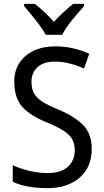

<svg xmlns="http://www.w3.org/2000/svg" viewBox="-20 -964 539 994"><path d="M455 -193Q455 -99 392.5 -44.5Q330 10 225 10Q171 10 125 1.5Q79 -7 46 -23V-109Q81 -92 129.5 -80Q178 -68 226 -68Q295 -68 331 -100.5Q367 -133 367 -185Q367 -220 353.5 -244Q340 -268 308 -288Q276 -308 221 -331Q139 -364 96.5 -410Q54 -456 54 -540Q53 -596 80 -637.5Q107 -679 155 -701.5Q203 -724 265 -724Q317 -724 362 -713Q407 -702 442 -686L415 -609Q380 -625 342 -635Q304 -645 264 -645Q205 -645 174 -616Q143 -587 143 -541Q143 -504 156 -480.5Q169 -457 199.5 -437.5Q230 -418 282 -397Q367 -361 411 -316Q455 -271 455 -193ZM217 -784Q205 -806 185.5 -832.5Q166 -859 144.5 -885Q123 -911 105 -932V-944H160Q183 -927 209 -902.5Q235 -878 259 -851Q285 -879 309 -901Q333 -923 359 -944H415V-932Q398 -913 375.5 -887Q353 -861 333 -834Q313 -807 302 -784Z"/></svg>

Font: Noto Sans Gujarati SemiCondensed
Style: Regular
Weight: 400
Width: 4
Designer: Jelle Bosma - Monotype Design Team, Universal Thirst
Foundry: Monotype Imaging Inc.
Version: Version 2.106; ttfautohint (v1.8.4.7-5d5b)